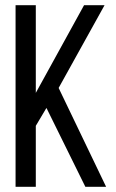

<svg xmlns="http://www.w3.org/2000/svg" viewBox="-20 -720 449 740"><path d="M159 -304 118 -235V0H40V-700H118V-362L304 -700H383L206 -381L389 0H309Z"/></svg>

Font: Adderley Regular
Style: Regular
Weight: 400
Designer: gorohovskiy
Version: Version 1.003 November 13, 2017